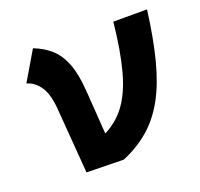

<svg xmlns="http://www.w3.org/2000/svg" viewBox="-99 -637 783 750"><g transform="rotate(-20 293.0 -262.0)"><path d="M140.1 0 118.7 -274.4Q113.8 -335.4 92 -366.7Q70.3 -397.9 38.1 -406.7L109.4 -527.3Q149.9 -511.7 179.2 -485.8Q208.5 -460 226.1 -415Q243.7 -370.1 248.5 -296.9L266.6 -38.6ZM294.4 2.9 140.1 0 253.9 -114.3Q311 -141.1 347.7 -190.2Q384.3 -239.3 406 -319.3Q427.7 -399.4 439.9 -517.6H580.1Q564.9 -400.4 542.5 -314.2Q520 -228 486.6 -167.2Q453.1 -106.4 406 -65.4Q358.9 -24.4 294.4 2.9Z"/></g></svg>

Font: Cascadia Mono NF
Style: Italic
Weight: 400
Italic angle: -10°
Monospace: yes
Designer: Aaron Bell
Foundry: Saja Typeworks
Version: Version 2404.023